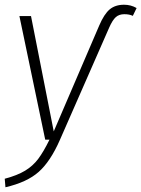

<svg xmlns="http://www.w3.org/2000/svg" viewBox="-28 -590 597 811"><path d="M-8 165Q45 151 78 131Q111 111 133.5 81Q156 51 181 0H163L54 -522H103L199 -35L391 -482Q412 -531 435.5 -550.5Q459 -570 496 -570Q525 -570 549 -556L533 -523Q519 -530 497 -530Q475 -530 461 -517.5Q447 -505 433 -473L225 1Q185 92 135.5 136Q86 180 -5 201Z"/></svg>

Font: Fira Sans ExtraLight
Style: Italic
Weight: 275
Italic angle: -8°
Designer: Carrois Corporate & Edenspiekermann AG
Foundry: Carrois Corporate GbR & Edenspiekermann AG
Version: Version 4.203